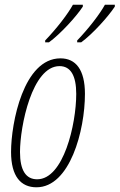

<svg xmlns="http://www.w3.org/2000/svg" viewBox="-20 -786 508 816"><path d="M308 -614V-606H325C372 -640 440 -715 468 -758V-766H426C404 -726 357 -665 308 -614ZM172 -614V-606H188C236 -641 304 -715 332 -758V-766H290C268 -726 221 -665 172 -614ZM135 10C277 10 341 -231 341 -387C341 -490 302 -538 237 -538C80 -538 27 -264 27 -140C27 -36 69 10 135 10ZM138 -24C90 -24 65 -62 65 -140C65 -249 116 -505 233 -505C280 -505 304 -465 304 -387C304 -258 250 -24 138 -24Z"/></svg>

Font: Noto Sans ExtraCondensed ExtraLight
Style: Italic
Weight: 200
Width: 2
Italic angle: -12°
Designer: Monotype Design Team
Foundry: Monotype Imaging Inc.
Version: Version 2.013